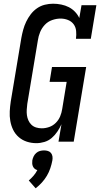

<svg xmlns="http://www.w3.org/2000/svg" viewBox="-20 -763 540 1034"><path d="M176 8Q149 8 124.5 0Q100 -8 81 -24.5Q62 -41 51 -63.5Q40 -86 35.5 -111.5Q31 -137 32.5 -163.5Q34 -190 38 -217L95 -559Q99 -581 105 -603Q111 -625 121 -646Q131 -667 145.5 -686Q160 -705 179.5 -718.5Q199 -732 221.5 -737.5Q244 -743 266 -743Q288 -743 310 -738.5Q332 -734 350.5 -724.5Q369 -715 383.5 -700Q398 -685 407 -666L419 -735H499L469 -554H389Q392 -575 390 -596Q388 -617 376.5 -632.5Q365 -648 346 -655.5Q327 -663 306 -663Q284 -663 261 -655Q238 -647 221.5 -629.5Q205 -612 196 -590Q187 -568 184 -546L127 -204Q125 -188 124 -172.5Q123 -157 125 -142.5Q127 -128 133 -114.5Q139 -101 149.5 -91Q160 -81 174.5 -76.5Q189 -72 205 -72Q225 -72 245 -79Q265 -86 280.5 -101.5Q296 -117 304 -136.5Q312 -156 315 -176L339 -322H247L260 -402H444L377 0H295L311 -94Q302 -74 289 -54.5Q276 -35 258.5 -20Q241 -5 219 1.5Q197 8 176 8ZM172 251 135 209Q149 197 161 183Q173 169 181 153Q173 151 167 146Q161 141 157.5 133.5Q154 126 153.5 117.5Q153 109 154 101Q156 90 161 79.5Q166 69 175 61Q184 53 195 50Q206 47 217 47Q228 47 238 50Q248 53 254.5 61Q261 69 262.5 79.5Q264 90 262 101Q258 122 251 143Q244 164 232.5 183.5Q221 203 205.5 220Q190 237 172 251Z"/></svg>

Font: Iosevka Slab Medium Oblique
Style: Regular
Weight: 500
Italic angle: -9°
Monospace: yes
Designer: Belleve Invis
Foundry: Belleve Invis
Version: Version 11.1.1; ttfautohint (v1.8.3)